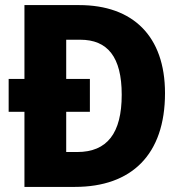

<svg xmlns="http://www.w3.org/2000/svg" viewBox="-20 -734 718 754"><path d="M291 -714H76V-424H14V-295H76V0H274C497 0 628 -127 628 -368C628 -593 501 -714 291 -714ZM295 -578C402 -578 458 -511 458 -362C458 -211 401 -137 283 -137H240V-295H333V-424H240V-578Z"/></svg>

Font: Noto Sans Gurmukhi UI SemiCondensed ExtraBold
Style: Regular
Weight: 800
Width: 4
Designer: Jelle Bosma - Monotype Design Team
Foundry: Monotype Imaging Inc.
Version: Version 2.004